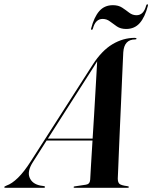

<svg xmlns="http://www.w3.org/2000/svg" viewBox="-78 -888 720 908"><path d="M77 -120.5Q50 -78 62 -48.2Q74 -18.5 112.5 -10.5L129 -8Q135 -7 135 -3.5Q135 0 129 0H-52Q-58 0 -58 -3Q-58 -6 -47 -10.5Q-22 -19 7 -47.2Q36 -75.5 67.5 -125L360 -581.5Q403 -648.5 453.8 -678.8Q504.5 -709 559 -709Q567.5 -709 567.5 -705Q567.5 -701.5 561 -701.5Q509 -701.5 505 -640.5Q504.5 -632 503 -598Q501.5 -564 499.2 -513.8Q497 -463.5 494.5 -404.5Q492 -345.5 489.2 -286.5Q486.5 -227.5 484.5 -176.2Q482.5 -125 481 -89.8Q479.5 -54.5 479 -44Q479 -26.5 486.5 -19Q494 -11.5 525 -7.5Q531.5 -6.5 531.5 -3.5Q531.5 0 525.5 0H274.5Q270 0 270 -3Q270 -6 274.5 -6.5L328 -14.5Q347 -17 348.5 -38Q349 -52.5 352.2 -104Q355.5 -155.5 359.5 -223.5H142.5ZM366 -573 148.5 -232.5H360Q363.5 -285.5 366.8 -341.2Q370 -397 373 -448Q376 -499 378.2 -538.5Q380.5 -578 381.5 -598Q376 -589.5 366 -573ZM518.5 -751Q492.5 -751 474.8 -763Q457 -775 441.8 -786.8Q426.5 -798.5 407.5 -798.5Q373.5 -798.5 361.5 -753.5Q360 -747 356 -747Q351.5 -747 353 -753.5Q367 -807.5 391.5 -835.5Q416 -863.5 456 -863.5Q482 -863.5 499.8 -851.8Q517.5 -840 533 -828Q548.5 -816 567.5 -816Q601 -816 613 -861Q614.5 -867.5 619 -867.5Q623 -867.5 621.5 -861Q607.5 -807 583 -779Q558.5 -751 518.5 -751Z"/></svg>

Font: Fraunces 144pt S000 SemiBold
Style: Italic
Weight: 600
Italic angle: -16°
Version: Version 1.000; ttfautohint (v1.8.3)